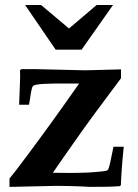

<svg xmlns="http://www.w3.org/2000/svg" viewBox="-20 -730 540 750"><path d="M423.3 -156.7H463.4Q458.5 -109.4 455.8 -72.3Q453.1 -35.2 452.1 -6.8L448.7 -2.9Q431.2 -2 418.9 -1.2Q406.7 -0.5 399.9 -0.5L330.6 0Q330.1 0 317.6 -0.7Q305.2 -1.5 286.1 -2.2Q267.1 -2.9 243.9 -3.4Q220.7 -3.9 198.7 -3.9Q198.7 -3.9 185.5 -3.7Q172.4 -3.4 152.3 -2.9Q132.3 -2.4 108.9 -2Q85.4 -1.5 65.2 -1Q44.9 -0.5 31.2 -0.2Q17.6 0 17.1 0V-32.7Q29.8 -46.9 85.9 -122.1Q179.2 -246.6 289.1 -403.8H231.9Q209 -403.8 188.2 -403.6Q167.5 -403.3 150.9 -402.3Q134.3 -401.4 123.3 -399.4Q112.3 -397.5 108.9 -394Q106 -391.1 104 -382.6Q102.1 -374 100.1 -363Q98.1 -352.1 96.7 -340.6Q95.2 -329.1 93.3 -320.8H54.7Q56.6 -369.6 57.6 -396.2Q58.6 -422.9 58.6 -427.7Q58.6 -431.6 58.6 -438.5Q58.6 -445.3 58.1 -455.1L62.5 -459.5L69.8 -460H115.7L302.7 -455.6Q313.5 -455.1 350.3 -456.3Q387.2 -457.5 452.6 -459V-424.3Q397.9 -351.6 352.8 -290.3Q307.6 -229 270.5 -175.8Q233.4 -122.6 212.6 -93Q191.9 -63.5 186.5 -55.2L222.7 -54.7Q262.7 -54.2 289.1 -54.9Q315.4 -55.7 329.1 -56.2Q353.5 -58.1 367.7 -59.3Q381.8 -60.5 389.2 -61.8Q396.5 -63 398.9 -64.7Q401.4 -66.4 402.8 -68.8Q408.2 -78.6 423.3 -156.7ZM78.1 -710.4H140.6L249.5 -618.7L357.4 -710.4H421.4L298.8 -536.1H197.3Z"/></svg>

Font: XB Kayhan
Style: Bold
Weight: 700
Designer: Behnam
Foundry: Irmug
Version: Version 7.300 2009